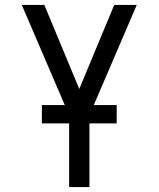

<svg xmlns="http://www.w3.org/2000/svg" viewBox="-20 -540 640 775"><path d="M259 215V-75L68 -520H159L300 -181L441 -520H532L341 -75V215ZM149 -42V-116H451V-42Z"/></svg>

Font: Nova
Style: Regular
Weight: 400
Monospace: yes
Designer: Belleve Invis
Foundry: Belleve Invis
Version: Version 24.1.4; ttfautohint (v1.8.4)